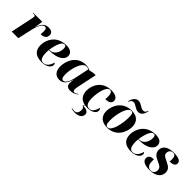

<svg xmlns="http://www.w3.org/2000/svg" viewBox="203 -2069 3609 3609"><g transform="rotate(45 2008.0 -264.0)"><path d="M124 -442 31 0H206L272 -294C303 -430 354 -509 404 -509C436 -509 455 -494 455 -422C455 -402 454 -378 451 -350C534 -350 584 -384 584 -457C584 -516 546 -546 469 -546C382 -546 327 -502 285 -373H282L307 -536H67L65 -526H90C120 -526 132 -515 132 -496C132 -479 128 -462 124 -442Z M833 10C971 10 1035 -58 1035 -111C1035 -140 1026 -152 1013 -156C986 -65 940 -2 861 -2C801 -2 766 -51 766 -186C766 -197 767 -235 769 -248H807C981 -248 1108 -320 1108 -427C1108 -503 1048 -546 944 -546C682 -546 593 -340 593 -205C593 -56 681 10 833 10ZM787 -258H771C795 -427 846 -532 903 -532C933 -532 949 -514 949 -462C949 -352 885 -258 787 -258Z M1300 10C1393 10 1454 -47 1489 -177H1493C1488 -152 1485 -128 1485 -85C1485 -22 1525 10 1589 10C1670 10 1709 -17 1753 -50L1748 -59C1729 -43 1699 -22 1671 -22C1650 -22 1635 -38 1635 -74C1635 -102 1645 -151 1651 -177L1727 -536H1674L1569 -516C1544 -535 1511 -546 1464 -546C1221 -546 1138 -326 1138 -182C1138 -59 1201 10 1300 10ZM1367 -31C1336 -31 1311 -54 1311 -146C1311 -290 1373 -532 1493 -532C1517 -532 1538 -525 1550 -510L1485 -205C1467 -119 1422 -31 1367 -31Z M2047 10C2184 10 2242 -51 2242 -107C2242 -136 2229 -151 2216 -157C2189 -50 2145 -4 2086 -4C2018 -4 1980 -55 1980 -185C1980 -344 2032 -533 2110 -533C2149 -533 2176 -503 2176 -414C2176 -388 2175 -368 2173 -346C2278 -346 2313 -386 2313 -438C2313 -498 2260 -546 2142 -546C1897 -546 1808 -354 1808 -214C1808 -85 1875 -17 1975 3L1957 45C1990 50 2002 76 2002 114C2002 197 1967 224 1914 224C1896 224 1874 221 1852 216L1850 226C1875 234 1902 240 1946 240C2035 240 2111 203 2111 125C2111 76 2077 39 1970 36L1984 5C2004 8 2025 10 2047 10Z M2780 -610C2860 -610 2896 -687 2910 -762H2900C2887 -724 2868 -695 2829 -695C2763 -695 2711 -768 2639 -768C2561 -768 2517 -693 2503 -616H2513C2522 -643 2544 -684 2589 -684C2652 -684 2701 -610 2780 -610ZM2573 10C2814 10 2901 -201 2901 -334C2901 -484 2803 -546 2684 -546C2435 -546 2344 -341 2344 -204C2344 -60 2434 10 2573 10ZM2577 0C2535 0 2517 -35 2517 -130C2517 -290 2574 -536 2676 -536C2718 -536 2730 -508 2730 -407C2730 -259 2680 0 2577 0Z M3208 10C3346 10 3410 -58 3410 -111C3410 -140 3401 -152 3388 -156C3361 -65 3315 -2 3236 -2C3176 -2 3141 -51 3141 -186C3141 -197 3142 -235 3144 -248H3182C3356 -248 3483 -320 3483 -427C3483 -503 3423 -546 3319 -546C3057 -546 2968 -340 2968 -205C2968 -56 3056 10 3208 10ZM3162 -258H3146C3170 -427 3221 -532 3278 -532C3308 -532 3324 -514 3324 -462C3324 -352 3260 -258 3162 -258Z M3695 10C3873 10 3952 -71 3952 -173C3952 -246 3916 -287 3812 -334C3720 -375 3699 -396 3699 -444C3699 -498 3735 -536 3784 -536C3839 -536 3860 -499 3860 -426C3860 -409 3859 -391 3857 -371C3938 -371 3990 -395 3990 -453C3990 -503 3947 -546 3795 -546C3642 -546 3556 -482 3556 -380C3556 -301 3607 -257 3699 -217C3792 -177 3816 -152 3816 -94C3816 -40 3782 0 3724 0C3662 0 3618 -41 3618 -150C3618 -162 3619 -176 3620 -192C3543 -192 3496 -164 3496 -99C3496 -30 3572 10 3695 10Z"/></g></svg>

Font: Noto Serif Display ExtraBold
Style: Italic
Weight: 800
Italic angle: -12°
Designer: Monotype Design Team
Foundry: Monotype Imaging Inc.
Version: Version 2.009